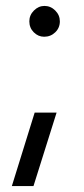

<svg xmlns="http://www.w3.org/2000/svg" viewBox="-20 -478 282 648"><path d="M171 -98 93 150H20L97 -98ZM182 -406Q182 -384 166.5 -369Q151 -354 129 -354Q109 -354 94 -369Q79 -384 79 -406Q79 -427 94.5 -442.5Q110 -458 130 -458Q151 -458 166.5 -442.5Q182 -427 182 -406Z"/></svg>

Font: Kelly Slab
Style: Regular
Weight: 400
Designer: Denis Masharov
Foundry: Denis Masharov
Version: Version 1.001